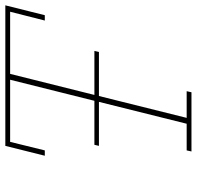

<svg xmlns="http://www.w3.org/2000/svg" viewBox="-29 -709 738 720"><g transform="rotate(-90 340.0 -349.0)"><path d="M136 -18H236L318 -347H153L157 -364H322L401 -680H168L136 -550H116L153 -698H680L643 -550H623L656 -680H423L344 -364H509L505 -347H340L258 -18H358L354 0H132Z"/></g></svg>

Font: IBM Plex Serif Thin
Style: Italic
Weight: 100
Italic angle: -14°
Designer: Mike Abbink, Paul van der Laan, Pieter van Rosmalen
Foundry: Bold Monday
Version: Version 3.001